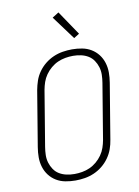

<svg xmlns="http://www.w3.org/2000/svg" viewBox="-103 -1035 807 1111"><g transform="rotate(-10 300.0 -479.5)"><path d="M249 8Q219 8 190 2.5Q161 -3 137 -17.5Q113 -32 96 -54Q79 -76 70.5 -103.5Q62 -131 62 -160.5Q62 -190 67 -220L121 -546Q126 -573 135 -599.5Q144 -626 161 -650Q178 -674 201 -692.5Q224 -711 250.5 -722.5Q277 -734 305 -738.5Q333 -743 360 -743Q390 -743 419 -737.5Q448 -732 472 -717.5Q496 -703 513 -681Q530 -659 538.5 -631.5Q547 -604 547 -574.5Q547 -545 542 -515L488 -189Q484 -162 474.5 -135.5Q465 -109 448 -85Q431 -61 408 -42.5Q385 -24 358.5 -12.5Q332 -1 304 3.5Q276 8 249 8ZM250 -30Q272 -30 295 -34Q318 -38 339.5 -47.5Q361 -57 380 -73Q399 -89 413 -109Q427 -129 434.5 -151Q442 -173 446 -195L500 -521Q504 -545 504.5 -568.5Q505 -592 498.5 -613.5Q492 -635 479.5 -653.5Q467 -672 448 -683.5Q429 -695 406 -700Q383 -705 359 -705Q337 -705 314 -701Q291 -697 269.5 -687.5Q248 -678 229 -662Q210 -646 196 -626Q182 -606 174.5 -584Q167 -562 163 -540L109 -214Q105 -190 104.5 -166.5Q104 -143 110.5 -121.5Q117 -100 129.5 -81.5Q142 -63 161 -51.5Q180 -40 203 -35Q226 -30 250 -30ZM384 -805 282 -943 320 -967 416 -825Z"/></g></svg>

Font: Iosevka Aile Extralight
Style: Italic
Weight: 200
Italic angle: -9°
Designer: Belleve Invis
Foundry: Belleve Invis
Version: Version 31.1.0; ttfautohint (v1.8.4)